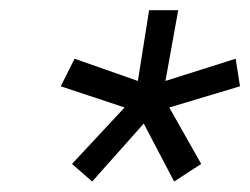

<svg xmlns="http://www.w3.org/2000/svg" viewBox="-20 -770 490 376"><path d="M311.5 -559.5 374 -449 321 -414.5 261.5 -528 160.5 -414.5 121 -449 224 -559.5 99 -601 126 -655 250 -611.5 272 -750H329L304 -611.5L441.5 -655L450 -601Z"/></svg>

Font: Russisch Sans Light
Style: Italic
Weight: 300
Italic angle: -10°
Designer: Michael Sharanda (font) & Cristiano Sobral (main changes)
Foundry: Michael Sharanda
Version: Version 2.00;September 8, 2020;FontCreator 13.0.0.2681 64-bi